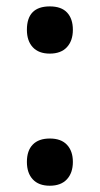

<svg xmlns="http://www.w3.org/2000/svg" viewBox="-20 -572 315 606"><path d="M64.9 -61Q64.9 -96.7 83.5 -115.7Q102.1 -134.8 137.2 -134.8Q172.9 -134.8 191.4 -115Q210 -95.2 210 -61Q210 -26.4 191.2 -6.1Q172.4 14.2 137.2 14.2Q102.1 14.2 83.5 -5.9Q64.9 -25.9 64.9 -61ZM64.9 -478Q64.9 -551.8 137.2 -551.8Q173.8 -551.8 191.9 -532.2Q210 -512.7 210 -478Q210 -443.4 191.2 -423.1Q172.4 -402.8 137.2 -402.8Q102.1 -402.8 83.5 -422.9Q64.9 -442.9 64.9 -478Z"/></svg>

Font: f42537652928320   
Style: Regular
Weight: 600
Foundry: Ascender Corporation
Version: Version 1.10